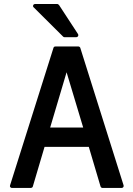

<svg xmlns="http://www.w3.org/2000/svg" viewBox="-20 -929 658 949"><path d="M39.1 0Q33.7 0 30.8 -4.2Q27.8 -8.3 29.8 -13.2L244.1 -691.9Q246.1 -699.2 253.9 -699.2H368.2Q370.6 -699.2 373.5 -697Q376.5 -694.8 377 -691.9L590.8 -13.2Q592.3 -8.3 589.4 -4.2Q586.4 0 581.1 0H486.8Q480.5 0 477.1 -6.8L418.9 -203.1H200.2L142.1 -6.8Q141.6 -3.9 138.2 -2Q134.8 0 131.8 0ZM309.1 -571.8 228 -298.8H391.1ZM147 -892.1Q141.6 -896.5 144 -902.8Q146.5 -909.2 153.8 -909.2H264.2Q265.6 -909.2 268.3 -907.2Q271 -905.3 272 -903.8L365.2 -761.2Q368.7 -755.4 365.7 -750.2Q362.8 -745.1 356.9 -745.1H298.8Q294.9 -745.1 292 -748Z"/></svg>

Font: Fragment Mono SemBd
Style: Regular
Weight: 600
Designer: Wei Huang based on Nimbus Sans by URW Studio, based on Helvetica by Max Miedinger.
Foundry: Wei Huang
Version: Version 1.011